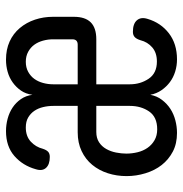

<svg xmlns="http://www.w3.org/2000/svg" viewBox="-5 -595 610 640"><g transform="rotate(-90 300.0 -275.0)"><path d="M267 -321V-402Q267 -420 263 -436.5Q259 -453 250.5 -465.5Q242 -478 228.5 -486Q215 -494 195 -494Q166 -494 148 -477.5Q130 -461 124 -437Q120 -425 114 -419.5Q108 -414 97 -414Q72 -414 60.5 -426.5Q49 -439 56 -461Q68 -504 100 -532Q132 -560 183 -560Q204 -560 224.5 -554.5Q245 -549 261.5 -538Q278 -527 289.5 -510.5Q301 -494 304 -472Q307 -494 318 -510Q329 -526 345 -537.5Q361 -549 380.5 -554.5Q400 -560 421 -560Q455 -560 481.5 -548Q508 -536 526.5 -514Q545 -492 554.5 -463.5Q564 -435 564 -403V-334Q564 -296 545.5 -277.5Q527 -259 489 -259H339V-147Q339 -112 357.5 -84.5Q376 -57 415 -57Q444 -57 462 -72.5Q480 -88 486 -112Q490 -125 496.5 -131Q503 -137 514 -137Q541 -137 552.5 -123.5Q564 -110 557 -88Q544 -44 509 -17Q474 10 422 10Q401 10 381.5 4Q362 -2 346.5 -13.5Q331 -25 319.5 -41.5Q308 -58 304 -79Q300 -57 287 -40Q274 -23 257 -12Q240 -1 219 4.5Q198 10 177 10Q141 10 114.5 -4Q88 -18 70 -41Q52 -64 42.5 -95Q33 -126 33 -158Q33 -191 42.5 -220.5Q52 -250 70.5 -272.5Q89 -295 116.5 -308Q144 -321 179 -321ZM267 -259H180Q160 -259 146 -250Q132 -241 123.5 -226Q115 -211 111.5 -193Q108 -175 108 -159Q108 -140 112.5 -121.5Q117 -103 127 -88.5Q137 -74 152.5 -65Q168 -56 189 -56Q230 -56 248.5 -83Q267 -110 267 -147ZM339 -321H471Q480 -321 484.5 -325.5Q489 -330 489 -339V-403Q489 -420 484.5 -436.5Q480 -453 471 -465.5Q462 -478 447.5 -486Q433 -494 414 -494Q395 -494 380.5 -486Q366 -478 357 -465.5Q348 -453 343.5 -436.5Q339 -420 339 -403Z"/></g></svg>

Font: Maple Mono Light
Style: Regular
Weight: 300
Monospace: yes
Designer: subframe7536
Version: Version 7.000